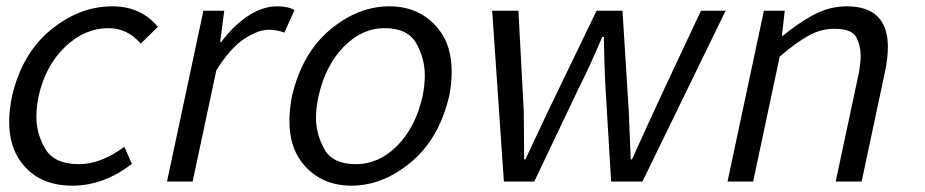

<svg xmlns="http://www.w3.org/2000/svg" viewBox="-20 -574 2923 607"><path d="M209 13Q102 13 47 -61Q9 -111 9 -189Q9 -226 18 -270Q50 -406 141 -480Q232 -554 335 -554Q426 -554 479 -489L425 -436Q383 -485 323 -485Q248 -485 186 -426Q124 -367 102 -270Q95 -234 95 -204Q95 -151 123.5 -103Q152 -55 230 -55Q299 -55 373 -110L397 -56Q308 13 209 13Z M589 0H508L623 -540H689L676 -441H679Q718 -493 764 -523.5Q810 -554 856 -554Q891 -554 911 -542L879 -471Q855 -480 830 -480Q796 -480 752 -451Q708 -422 664 -352Z M1091 13Q992 13 934 -61Q895 -112 895 -191Q895 -228 903 -270Q935 -406 1023.5 -480Q1112 -554 1211 -554Q1310 -554 1368 -480Q1408 -429 1408 -347Q1408 -311 1400 -270Q1368 -135 1279 -61Q1190 13 1091 13ZM1105 -55Q1178 -55 1236 -113.5Q1294 -172 1316 -270Q1323 -305 1323 -336Q1323 -389 1296 -437Q1269 -485 1196 -485Q1124 -485 1066.5 -426Q1009 -367 987 -270Q979 -233 979 -202Q979 -150 1005.5 -102.5Q1032 -55 1105 -55Z M2011 0H1912L1894 -301Q1891 -357 1890 -413L1889 -457H1884Q1842 -359 1812 -300L1669 0H1573L1536 -540H1619L1636 -219L1637 -70H1641L1711 -219L1866 -540H1948L1968 -219L1974 -70H1978L2021 -165Q2044 -217 2196 -540H2274Z M2704 0H2622L2693 -333Q2701 -371 2701 -399Q2701 -428 2687.5 -455.5Q2674 -483 2618 -483Q2575 -483 2535.5 -461Q2496 -439 2445 -395L2361 0H2280L2395 -540H2461L2452 -461H2455Q2502 -500 2552 -527Q2602 -554 2657 -554Q2787 -554 2787 -425Q2787 -389 2777 -343Z"/></svg>

Font: l_WÎeÑOS 300W
Style: Regular
Weight: 300
Designer: R?O
Version: Version 2.00 June 21, 2023